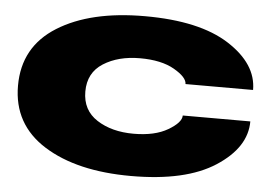

<svg xmlns="http://www.w3.org/2000/svg" viewBox="-49 -750 1183 821"><g transform="rotate(5 542.0 -339.0)"><path d="M541 4Q775 4 902 -78.5Q1029 -161 1029 -273H739Q739 -243 683 -210Q627 -177 536 -177Q442 -177 378.5 -218Q315 -259 315 -339Q315 -420 379 -460.5Q443 -501 536 -501Q628 -501 683.5 -469Q739 -437 739 -408H1029Q1029 -520 902.5 -601Q776 -682 541 -682Q308 -682 167 -594Q26 -506 26 -339Q26 -173 167 -84.5Q308 4 541 4Z"/></g></svg>

Font: Anybody ExtraExpanded Black
Style: Regular
Weight: 900
Width: 8
Version: Version 1.113;gftools[0.9.25]